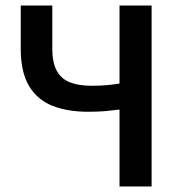

<svg xmlns="http://www.w3.org/2000/svg" viewBox="-20 -674 640 694"><path d="M412 0V-278Q388 -275 362 -272.5Q336 -270 299 -270Q223 -270 168.5 -292Q114 -314 84.5 -364Q55 -414 55 -498V-654H169V-498Q169 -448 185 -418.5Q201 -389 232.5 -376.5Q264 -364 311 -364Q345 -364 369.5 -366.5Q394 -369 412 -372V-654H528V0Z"/></svg>

Font: Source Code Pro SemiBold
Style: Regular
Weight: 600
Monospace: yes
Designer: Paul D. Hunt, Teo Tuominen
Foundry: Adobe Systems Incorporated
Version: Version 1.018;hotconv 1.0.116;makeotfexe 2.5.65601